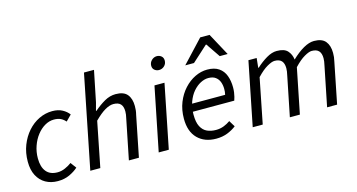

<svg xmlns="http://www.w3.org/2000/svg" viewBox="-80 -1073 2635 1417"><g transform="rotate(-15 1237.5 -364.5)"><path d="M216.1 12Q163.3 12 123 -10.9Q82.8 -33.8 60 -77.4Q37.3 -120.9 37.3 -183.4Q37.3 -251.3 59.6 -308.5Q81.9 -365.7 119.6 -408.4Q157.3 -451.1 206.2 -474.6Q255.1 -498 307.8 -498Q352.9 -498 384.2 -480.9Q415.6 -463.9 433.9 -438.7L391.4 -395.9Q374.3 -415.6 353.7 -425.1Q333.2 -434.6 303.4 -434.6Q266.9 -434.6 233.3 -414.8Q199.8 -395.1 173.3 -361Q146.8 -326.9 131.2 -282.3Q115.5 -237.8 115.5 -188.1Q115.5 -122.7 144.4 -87.1Q173.3 -51.4 230.4 -51.4Q260.5 -51.4 289.6 -64.5Q318.8 -77.5 339.1 -93.4L372.1 -49.1Q345.7 -25 306.2 -6.5Q266.8 12 216.1 12Z M465.8 0 608.3 -712.4H684.9L637 -477.1L620.5 -415.7H624.5Q665.9 -451.5 706.9 -474.8Q748 -498.1 791.7 -498.1Q853.7 -498.1 880.4 -465.6Q907.2 -433.1 907.2 -376.9Q907.2 -359.7 905.7 -344.8Q904.2 -329.9 899.2 -310L837.2 0H760.6L821.1 -300.1Q825.4 -319.8 827.3 -331.9Q829.1 -344 829.1 -356.8Q829.1 -394.2 811.8 -412.9Q794.5 -431.6 756.8 -431.6Q728.2 -431.6 692.4 -410.8Q656.6 -390.1 610.6 -344L542.3 0Z M988.5 0 1086.3 -486H1162.8L1065.6 0ZM1149 -586.8Q1130 -586.8 1115.2 -598.6Q1100.4 -610.5 1100.4 -631.7Q1100.4 -656.3 1118 -673.2Q1135.6 -690.1 1158.5 -690.1Q1177.9 -690.1 1192.5 -678Q1207.1 -666 1207.1 -643.9Q1207.1 -619.4 1190 -603.1Q1173 -586.8 1149 -586.8Z M1426.4 12Q1337.6 12 1284.9 -40.8Q1232.3 -93.5 1232.3 -191.4Q1232.3 -260 1254.8 -316Q1277.3 -372 1314.7 -412.8Q1352 -453.6 1398 -475.8Q1443.9 -498 1491.1 -498Q1546.4 -498 1579.8 -474.9Q1613.1 -451.9 1628 -412.1Q1642.9 -372.2 1642.9 -322Q1642.9 -302.3 1640.5 -284.8Q1638.1 -267.2 1634.2 -251.9Q1630.3 -236.7 1626 -224.8H1289.4L1297.2 -283.9H1572.1Q1575.1 -296.5 1576 -306.1Q1576.9 -315.7 1576.9 -328Q1576.9 -355.9 1568.1 -380.4Q1559.2 -405 1538.6 -420.4Q1518 -435.8 1483 -435.8Q1454 -435.8 1423.2 -419.7Q1392.4 -403.6 1366.6 -373.5Q1340.8 -343.3 1324.8 -300Q1308.7 -256.7 1308.7 -203.2Q1308.7 -144.5 1325.9 -111.3Q1343.1 -78.1 1372.9 -64.4Q1402.7 -50.8 1440.6 -50.8Q1473.1 -50.8 1500.5 -61.5Q1527.8 -72.1 1551.1 -88.7L1579.9 -41.2Q1551 -18.4 1512.5 -3.2Q1474 12 1426.4 12ZM1344 -570 1504 -740.9H1575.5L1668.1 -570H1607.5L1534 -678.2H1530L1410.8 -570Z M1706.8 0 1804.2 -486.1H1867.2L1859.6 -413.2H1863.6Q1902.4 -448.9 1944 -473.5Q1985.6 -498.1 2022.9 -498.1Q2080.7 -498.1 2105.4 -470.5Q2130.1 -443 2135.1 -402.7Q2181.7 -447.6 2225.9 -472.8Q2270.1 -498.1 2307.4 -498.1Q2368.2 -498.1 2394.9 -465.6Q2421.6 -433.1 2421.6 -376.9Q2421.6 -359.7 2420 -344.8Q2418.3 -329.9 2413.6 -310L2351.6 0H2275.1L2335.6 -300.1Q2339.9 -319.8 2341.7 -331.9Q2343.6 -344 2343.6 -356.8Q2343.6 -394.2 2326.6 -412.9Q2309.6 -431.6 2272.5 -431.6Q2251.8 -431.6 2215.7 -410.8Q2179.6 -390.1 2136.2 -344L2067.1 0H1990.5L2051.1 -300.1Q2055.3 -319.8 2057.2 -331.9Q2059.1 -344 2059.1 -356.8Q2059.1 -394.2 2042.1 -412.9Q2025.1 -431.6 1988.7 -431.6Q1967.7 -431.6 1931.4 -410.8Q1895.1 -390.1 1851.6 -344L1783.3 0Z"/></g></svg>

Font: Source Sans 3 VF
Style: Italic
Weight: 200
Italic angle: -11°
Designer: Paul D. Hunt
Foundry: Adobe Systems Incorporated
Version: Version 3.042;hotconv 1.0.118;makeotfexe 2.5.65603